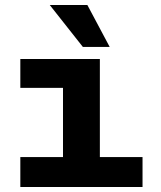

<svg xmlns="http://www.w3.org/2000/svg" viewBox="-20 -745 640 765"><path d="M310.1 -558.1 178.2 -725.1H328.1L417 -558.1ZM61 0V-119.1H231V-395H61V-509.8H377.9V-119.1H547.9V0Z"/></svg>

Font: Office Code Pro D Bold
Style: Regular
Weight: 700
Designer: Nathan Rutzky & Paul D. Hunt
Foundry: Adobe Systems Incorporated
Version: Version 1.004;PS 001.004;hotconv 1.0.70;makeotf.lib2.5.58329